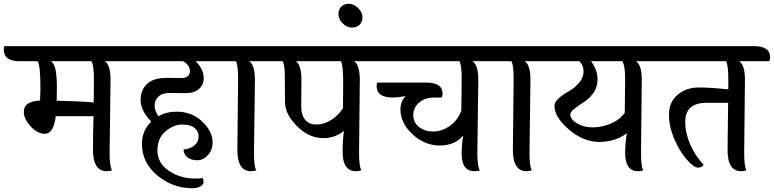

<svg xmlns="http://www.w3.org/2000/svg" viewBox="-78 -900 4095 1016"><path d="M222 -367Q332 -365 418 -358Q419 -397 419 -477.5Q419 -558 406 -576H192Q211 -561 217 -525.5Q223 -490 223 -437Q223 -384 222 -367ZM507 -478 502 -91Q502 -19 515 1Q502 6 487 6Q414 6 414 -107Q414 -190 417 -285H217Q206 -192 159 -192Q120 -192 84 -231.5Q48 -271 48 -308Q48 -364 134 -368Q136 -406 136 -426Q136 -557 121 -576H27Q-58 -576 -58 -637Q-58 -650 -55 -656H556Q641 -656 641 -597Q641 -584 637 -576H477Q507 -555 507 -478Z M806 -488 882 -487Q904 -487 915.5 -497Q927 -507 927 -522Q927 -556 891 -576H631Q545 -576 545 -637Q545 -648 549 -656H1048Q1134 -656 1134 -597Q1134 -586 1129 -576H957Q1000 -535 1000 -485Q1000 -451 974.5 -429Q949 -407 903 -407L819 -408Q780 -408 760 -388.5Q740 -369 740 -340.5Q740 -312 761 -285Q802 -309 857 -309Q937 -309 992 -257Q1047 -205 1047 -146Q1047 -107 1022.5 -79.5Q998 -52 966 -52Q934 -52 914.5 -67Q895 -82 893 -109Q930 -112 951.5 -131Q973 -150 973 -178Q973 -206 951 -223.5Q929 -241 885 -241Q841 -241 798 -205Q755 -169 755 -103.5Q755 -38 815 3.5Q875 45 957 45Q976 45 995 42Q999 52 999 64Q999 76 983 86Q967 96 941 96Q835 96 754 28Q673 -40 673 -138Q673 -208 722 -257Q666 -315 666 -369.5Q666 -424 700 -456Q734 -488 806 -488Z M1178 -107 1182 -484Q1182 -557 1170 -576H1114Q1029 -576 1029 -637Q1029 -650 1032 -656H1319Q1405 -656 1405 -597Q1405 -584 1401 -576H1241Q1271 -555 1271 -478L1266 -91Q1266 -19 1278 1Q1265 6 1250 6Q1178 6 1178 -107Z M1517 -478 1516 -334Q1516 -292 1536.5 -266.5Q1557 -241 1596.5 -241Q1636 -241 1674 -265Q1712 -289 1737 -327Q1738 -375 1738 -466Q1738 -557 1726 -576H1488Q1517 -555 1517 -478ZM1826 -478 1822 -91Q1822 -19 1834 1Q1822 6 1806 6Q1735 6 1735 -96Q1735 -157 1742 -207Q1694 -169 1633 -169Q1557 -169 1493.5 -232.5Q1430 -296 1430 -360.5Q1430 -425 1429 -511Q1427 -561 1418 -576H1393Q1307 -576 1307 -637Q1307 -644 1310 -656H1875Q1961 -656 1961 -597Q1961 -584 1957 -576H1796Q1826 -555 1826 -478Z M1840 -809.5Q1840 -784 1825 -769Q1810 -754 1784 -754Q1758 -754 1735.5 -776Q1713 -798 1713 -824Q1713 -850 1728 -865Q1743 -880 1768.5 -880Q1794 -880 1817 -857.5Q1840 -835 1840 -809.5Z M2453 -478 2448 -91Q2448 -19 2461 1Q2452 6 2433 6Q2365 6 2365 -86Q2365 -133 2373 -183Q2329 -130 2249.5 -130Q2170 -130 2105.5 -189Q2041 -248 2041 -322Q2041 -362 2068 -392Q2030 -384 1999 -384Q1915 -384 1915 -445Q1915 -458 1918 -463H2178Q2264 -463 2264 -404Q2264 -394 2259 -384H2221Q2171 -384 2140 -357.5Q2109 -331 2109 -291.5Q2109 -252 2139.5 -228Q2170 -204 2214 -204Q2258 -204 2299.5 -231.5Q2341 -259 2363 -313Q2365 -417 2365 -486.5Q2365 -556 2353 -576H1930Q1844 -576 1844 -637Q1844 -650 1847 -656H2502Q2587 -656 2587 -597Q2587 -584 2583 -576H2423Q2453 -555 2453 -478Z M2636 -107 2640 -484Q2640 -557 2628 -576H2572Q2487 -576 2487 -637Q2487 -650 2490 -656H2777Q2863 -656 2863 -597Q2863 -584 2859 -576H2699Q2729 -555 2729 -478L2724 -91Q2724 -19 2736 1Q2723 6 2708 6Q2636 6 2636 -107Z M3050 -576Q3084 -528 3084 -483Q3084 -438 3061.5 -407.5Q3039 -377 3012 -360Q2985 -343 2962.5 -325.5Q2940 -308 2940 -294Q2940 -269 2975 -247.5Q3010 -226 3058 -226Q3106 -226 3153 -245.5Q3200 -265 3228 -303Q3230 -415 3230 -484.5Q3230 -554 3215 -576ZM3318 -478 3314 -91Q3314 -19 3326 1Q3314 6 3298 6Q3230 6 3230 -92Q3230 -141 3239 -195Q3178 -149 3093.5 -149Q3009 -149 2932.5 -214.5Q2856 -280 2856 -341Q2856 -374 2933 -418Q2962 -434 2986 -461.5Q3010 -489 3010 -521.5Q3010 -554 2988 -576H2867Q2781 -576 2781 -637Q2781 -648 2785 -656H3368Q3454 -656 3454 -597Q3454 -584 3450 -576H3288Q3318 -555 3318 -478Z M3772 -107 3775 -356H3661Q3548 -356 3548 -255Q3548 -197 3574 -136.5Q3600 -76 3645 -29Q3637 -13 3615.5 -13Q3594 -13 3557.5 -54Q3521 -95 3491.5 -161.5Q3462 -228 3462 -294Q3462 -360 3507.5 -398.5Q3553 -437 3619.5 -437Q3686 -437 3776 -427V-481Q3776 -556 3764 -576H3444Q3358 -576 3358 -637Q3358 -648 3362 -656H3911Q3997 -656 3997 -597Q3997 -584 3993 -576H3834Q3864 -555 3864 -478L3860 -91Q3860 -19 3872 1Q3859 6 3844 6Q3772 6 3772 -107Z"/></svg>

Font: Laila Medium
Style: Regular
Weight: 500
Designer: Hitesh Malaviya
Foundry: Indian Type Foundry
Version: Version 1.302;PS 1.0;hotconv 1.0.78;makeotf.lib2.5.61930; tt